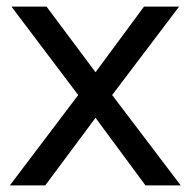

<svg xmlns="http://www.w3.org/2000/svg" viewBox="-20 -560 576 580"><path d="M116.7 0H9.8L216.3 -272.9L14.6 -540H120.6L268.6 -341.8L415 -540H521L318.8 -272.9L525.9 0H419.4L268.6 -204.1Z"/></svg>

Font: Vela Sans Med
Style: Regular
Weight: 500
Designer: Principal design: Mikhail Sharanda - project Manrope.
Design modification: Ravid Balaliev
Foundry: Mikhail Sharanda
Version: Version 1.001